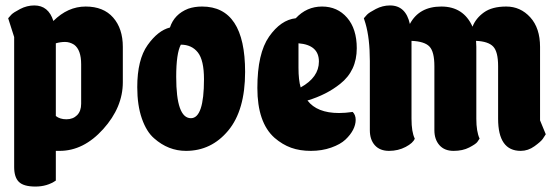

<svg xmlns="http://www.w3.org/2000/svg" viewBox="-20 -554 2046 705"><path d="M185 109Q153 131 110 131Q67 131 49.5 114Q32 97 32 59V-418L10 -487Q14 -492 21.5 -500Q29 -508 54 -521Q79 -534 106 -534Q158 -534 176 -477Q229 -530 294.5 -530Q360 -530 395.5 -489.5Q431 -449 431 -382V-252Q431 -160 359 -80Q287 0 199 0H185ZM185 -128Q200 -116 224 -116Q248 -116 263 -131Q278 -146 278 -173V-318Q278 -371 252 -390Q236 -400 219 -400Q202 -400 185 -395Z M663 0Q598 0 546 -46Q518 -70 501 -118.5Q484 -167 484 -234Q484 -335 522 -388.5Q560 -442 604 -453Q620 -502 671 -522Q694 -530 722 -530Q880 -530 880 -290Q880 -149 818 -74.5Q756 0 663 0ZM681 -120Q729 -120 729 -263Q729 -333 706.5 -361.5Q684 -390 644 -390Q627 -358 627 -272Q627 -120 681 -120Z M988 -48Q925 -104 925 -231Q925 -358 968 -419.5Q1011 -481 1066 -487Q1106 -530 1162.5 -530Q1219 -530 1254.5 -489Q1290 -448 1290 -377Q1290 -294 1229 -246Q1179 -206 1109 -185Q1144 -139 1225 -139Q1248 -139 1275 -143Q1286 -132 1286 -114Q1286 -96 1276.5 -77.5Q1267 -59 1248.5 -41.5Q1230 -24 1196 -12Q1162 0 1121.5 0Q1081 0 1049 -11.5Q1017 -23 988 -48ZM1076 -395V-305Q1076 -260 1084 -233Q1151 -270 1151 -328Q1151 -389 1076 -395Z M1491 -118Q1491 -69 1503 -45Q1497 -29 1469.5 -14.5Q1442 0 1408.5 0Q1375 0 1356.5 -20.5Q1338 -41 1338 -76V-330Q1338 -413 1322 -468L1316 -487Q1320 -492 1327.5 -500Q1335 -508 1360 -521Q1385 -534 1412 -534Q1470 -534 1485 -466Q1519 -530 1600.5 -530Q1682 -530 1715 -456Q1727 -487 1757 -508.5Q1787 -530 1839 -530Q1891 -530 1927 -490.5Q1963 -451 1963 -382V-112L1984 -61Q1980 -54 1973 -44Q1966 -34 1942.5 -17Q1919 0 1892 0Q1809 0 1809 -118V-311Q1809 -364 1791 -383Q1773 -402 1728 -404L1729 -382V-118Q1729 -71 1741 -45Q1738 -40 1732.5 -32.5Q1727 -25 1703 -12.5Q1679 0 1645.5 0Q1612 0 1593.5 -21Q1575 -42 1575 -76V-311Q1575 -364 1557 -383Q1539 -402 1491 -404Z"/></svg>

Font: Chela One Cyrilic
Style: Regular
Weight: 400
Designer: Miguel Hernandez
Foundry: LatinoType
Version: Version 1.001